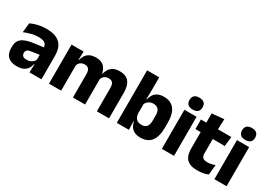

<svg xmlns="http://www.w3.org/2000/svg" viewBox="-10 -1383 2883 2091"><g transform="rotate(30 1431.0 -337.5)"><path d="M482.9 0H332.4L337.1 -123L333.6 -130.7V-284L332.7 -303.9Q332.7 -345.1 308.5 -364.5Q284.3 -383.8 227.8 -383.8Q178.3 -383.8 133.8 -371.4Q89.3 -359 50 -342.8L62.8 -461.4Q86.3 -472.5 115.7 -482.3Q145.2 -492.1 180.6 -498Q215.9 -504 256.4 -504Q321 -504 364.6 -489Q408.1 -474 434 -446.4Q460 -418.8 471.4 -380.6Q482.9 -342.5 482.9 -296.4ZM176 11.7Q102.4 11.7 64.5 -25.4Q26.5 -62.6 26.5 -131V-144.3Q26.5 -217.1 71.1 -251.7Q115.8 -286.3 213.3 -299L345.3 -316.5L354.3 -224.6L237.3 -207.7Q201.8 -202.8 187.5 -190.8Q173.1 -178.8 173.1 -155.4V-151.8Q173.1 -129.5 187.6 -116.4Q202.1 -103.2 234.1 -103.2Q262 -103.2 282.1 -111.5Q302.3 -119.8 315.4 -133.8Q328.6 -147.7 335.1 -164.4L356.6 -102.7H331.3Q323.6 -70.3 306.7 -44.5Q289.8 -18.6 258.4 -3.5Q227.1 11.7 176 11.7Z M1333.2 0H1180.1V-293Q1180.1 -318.8 1173.8 -337.6Q1167.5 -356.4 1152.7 -366.5Q1137.8 -376.7 1112 -376.7Q1089.8 -376.7 1073.3 -368.2Q1056.8 -359.8 1045.9 -345.6Q1034.9 -331.4 1029.5 -313.5L1014.8 -385H1028.7Q1036.6 -418 1054.1 -444.7Q1071.6 -471.4 1102.5 -487.3Q1133.5 -503.1 1181.9 -503.1Q1234.5 -503.1 1267.8 -482.4Q1301.1 -461.7 1317.1 -420.4Q1333.2 -379.2 1333.2 -317.6ZM730.9 0H577.9V-491.4H730.2L725.1 -359.2L730.9 -354.2ZM1031.9 0H879.1V-293Q879.1 -318.8 872.8 -337.6Q866.4 -356.4 851.6 -366.5Q836.7 -376.7 810.9 -376.7Q788.7 -376.7 772.2 -368.2Q755.7 -359.8 744.8 -345.6Q733.9 -331.4 728.4 -313.5L704.8 -385H731Q738.6 -418.5 755.9 -445.1Q773.1 -471.7 803.6 -487.4Q834.1 -503.1 880.6 -503.1Q949 -503.1 983.8 -467.8Q1018.6 -432.4 1027.3 -365.4Q1028.8 -355.6 1030.4 -341.2Q1031.9 -326.7 1031.9 -315.2Z M1731.7 11.7Q1687.5 11.7 1657.4 -2.9Q1627.3 -17.5 1609.4 -44.2Q1591.6 -70.8 1584 -106.4H1544.5L1581 -209.4Q1582 -179.2 1593.1 -158Q1604.2 -136.9 1624.5 -125.8Q1644.8 -114.7 1672.6 -114.7Q1714.3 -114.7 1735.8 -139.5Q1757.3 -164.2 1757.3 -213.5V-283.1Q1757.3 -332.2 1736.1 -356.5Q1714.9 -380.8 1673 -380.8Q1649.3 -380.8 1630.1 -372Q1610.9 -363.2 1597.7 -348.2Q1584.4 -333.3 1578.5 -314.5L1543.8 -385H1586Q1593.5 -418.1 1610.5 -444.9Q1627.6 -471.7 1658.3 -487.4Q1689.1 -503.1 1736.7 -503.1Q1822.5 -503.1 1866.8 -446.7Q1911.2 -390.3 1911.2 -278.2V-218.1Q1911.2 -104.7 1866.6 -46.5Q1822 11.7 1731.7 11.7ZM1583.2 0H1430.9V-660.3H1583V-513.7L1580.5 -356.1L1581 -342.6V-154.2L1578.5 -124.3Z M2150.3 0H1997.3V-491.4H2150.3ZM2073.8 -538Q2031.2 -538 2011.6 -557.6Q1991.9 -577.3 1991.9 -610.9V-614.3Q1991.9 -648 2011.6 -667.6Q2031.2 -687.2 2073.8 -687.2Q2116.1 -687.2 2135.9 -667.6Q2155.7 -648 2155.7 -614.3V-610.9Q2155.7 -576.8 2135.9 -557.4Q2116.1 -538 2073.8 -538Z M2449 11Q2383.5 11 2344.7 -8.8Q2305.9 -28.6 2289 -68Q2272.2 -107.4 2272.2 -165.5V-440.1H2423.8V-189.9Q2423.8 -153.9 2440.2 -137.3Q2456.5 -120.6 2500.8 -120.6Q2525.6 -120.6 2549.5 -126.1Q2573.4 -131.6 2593.1 -139.8L2580.1 -13.6Q2554.7 -2.3 2521.4 4.4Q2488.2 11 2449 11ZM2575.2 -369.5H2206.1V-489.6H2588.3ZM2419.6 -478.7H2274.2L2273.7 -605.5L2425 -619.8Z M2811.3 0H2658.3V-491.4H2811.3ZM2734.8 -538Q2692.2 -538 2672.6 -557.6Q2652.9 -577.3 2652.9 -610.9V-614.3Q2652.9 -648 2672.6 -667.6Q2692.2 -687.2 2734.8 -687.2Q2777.1 -687.2 2796.9 -667.6Q2816.7 -648 2816.7 -614.3V-610.9Q2816.7 -576.8 2796.9 -557.4Q2777.1 -538 2734.8 -538Z"/></g></svg>

Font: Anek Kannada Medium
Style: Regular
Weight: 500
Designer: Vaishnavi Murthy, Maithili Shingre (Kannada) & Yesha Goshar (Latin)
Foundry: Ek Type
Version: Version 1.003